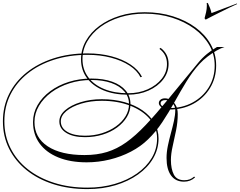

<svg xmlns="http://www.w3.org/2000/svg" viewBox="-94 -1042 1650 1320"><path d="M1071 -289Q1036 -289 1017 -303.5Q998 -318 998 -333Q998 -347 1009.5 -356.5Q1021 -366 1040 -366Q1059 -366 1079 -355Q1099 -344 1113.5 -320Q1128 -296 1128 -258Q1128 -203 1116.5 -146Q1105 -89 1093 -36.5Q1081 16 1081 58Q1081 119 1101 158Q1121 197 1173 197Q1194 197 1210 191Q1226 185 1241 172L1247 178Q1230 193 1211.5 200Q1193 207 1171 207Q1113 207 1082 164.5Q1051 122 1051 44Q1051 4 1060 -39.5Q1069 -83 1081 -126.5Q1093 -170 1102 -211Q1111 -252 1111 -286Q1111 -314 1091 -334Q1071 -354 1042 -354Q1028 -354 1019 -348Q1010 -342 1010 -331Q1010 -318 1028 -308.5Q1046 -299 1071 -299Q1160 -299 1230.5 -337.5Q1301 -376 1341.5 -442Q1382 -508 1382 -592Q1382 -667 1345 -731.5Q1308 -796 1242 -844.5Q1176 -893 1089 -920.5Q1002 -948 901 -948Q811 -948 733 -924Q655 -900 597 -857.5Q539 -815 506 -758Q473 -701 473 -635Q473 -565 512 -512Q551 -459 622 -430Q693 -401 787 -401Q861 -401 921.5 -428Q982 -455 1018 -500.5Q1054 -546 1054 -602Q1054 -668 1002 -706L1010 -713Q1065 -672 1065 -603Q1065 -544 1028 -496Q991 -448 927.5 -419.5Q864 -391 786 -391Q689 -391 616 -421.5Q543 -452 503 -506.5Q463 -561 463 -634Q463 -702 496.5 -761Q530 -820 589.5 -864Q649 -908 728.5 -933Q808 -958 901 -958Q1005 -958 1094.5 -930Q1184 -902 1251 -852.5Q1318 -803 1355 -736.5Q1392 -670 1392 -592Q1392 -506 1350 -437Q1308 -368 1235.5 -328.5Q1163 -289 1071 -289ZM1269 -611Q1296 -644 1329.5 -671.5Q1363 -699 1398 -719H1450Q1426 -712 1394.5 -694Q1363 -676 1332.5 -652.5Q1302 -629 1278 -603Q1229 -549 1187.5 -481Q1146 -413 1106 -341Q1066 -269 1022 -202.5Q978 -136 924 -84Q874 -35 806 0.5Q738 36 660 55Q582 74 502 74Q389 74 306 40Q223 6 178 -56Q133 -118 133 -203Q133 -265 164 -319Q195 -373 250.5 -414.5Q306 -456 379 -479Q452 -502 535 -502Q617 -502 677 -480.5Q737 -459 770 -419.5Q803 -380 803 -326Q803 -279 778.5 -238Q754 -197 711 -165.5Q668 -134 611.5 -116.5Q555 -99 490 -99Q409 -99 361.5 -128.5Q314 -158 314 -207Q314 -250 354 -284.5Q394 -319 460.5 -339.5Q527 -360 606 -360Q690 -360 761.5 -340Q833 -320 885.5 -283.5Q938 -247 967 -197.5Q996 -148 996 -90Q996 -17 959 46.5Q922 110 855 157.5Q788 205 699.5 231.5Q611 258 507 258Q379 258 272.5 224Q166 190 88.5 127.5Q11 65 -31.5 -20Q-74 -105 -74 -208Q-74 -310 -31.5 -395.5Q11 -481 89 -543.5Q167 -606 273.5 -640.5Q380 -675 507 -675Q596 -675 672 -655Q748 -635 803 -598.5Q858 -562 882 -514L872 -511Q849 -557 796 -591.5Q743 -626 669 -645.5Q595 -665 507 -665Q382 -665 277.5 -631.5Q173 -598 96.5 -537Q20 -476 -22 -392.5Q-64 -309 -64 -208Q-64 -108 -22 -24Q20 60 96 120.5Q172 181 276.5 214.5Q381 248 507 248Q608 248 695 222.5Q782 197 847.5 151Q913 105 949.5 43.5Q986 -18 986 -90Q986 -165 936.5 -223.5Q887 -282 801 -315.5Q715 -349 605 -349Q528 -349 464 -329.5Q400 -310 362 -278Q324 -246 324 -208Q324 -162 369 -135.5Q414 -109 490 -109Q552 -109 606.5 -126Q661 -143 703 -173Q745 -203 769 -242.5Q793 -282 793 -326Q793 -376 761 -413.5Q729 -451 671 -471.5Q613 -492 535 -492Q455 -492 384 -469.5Q313 -447 259 -407Q205 -367 174 -314.5Q143 -262 143 -203Q143 -96 234 -36Q325 24 487 24Q573 24 641.5 3Q710 -18 774 -63.5Q838 -109 908 -183Q978 -257 1065 -363Q1152 -469 1269 -611ZM1535 -1018 1536 -1014Q1521 -1008 1489.5 -992.5Q1458 -977 1422.5 -959.5Q1387 -942 1359 -927.5Q1331 -913 1322 -908Q1313 -908 1313 -919Q1318 -936 1323 -958.5Q1328 -981 1328 -1002Q1328 -1007 1328 -1011.5Q1328 -1016 1327 -1020Q1327 -1022 1331 -1022Q1333 -1022 1336 -1019Q1344 -1002 1350 -986.5Q1356 -971 1360 -952Z"/></svg>

Font: Ballet
Style: Regular
Weight: 400
Designer: Maximiliano R. Sproviero
Foundry: Omnibus-Type
Version: Version 1.100